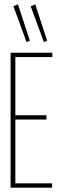

<svg xmlns="http://www.w3.org/2000/svg" viewBox="-20 -868 290 888"><path d="M29 0V-624H222V-604H51V-335H195V-315H51V-20H221V0ZM103 -673 42 -839 63 -848 118 -680ZM183 -673 122 -839 143 -848 198 -680Z"/></svg>

Font: Inconsolata UltraCondensed ExtraLight
Style: Regular
Weight: 200
Width: 1
Monospace: yes
Designer: Raph Levien, Cyreal, Brenton Simpson
Foundry: Raph Levien, Cyreal, Google
Version: Version 3.100; ttfautohint (v1.8.4.7-5d5b)